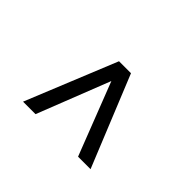

<svg xmlns="http://www.w3.org/2000/svg" viewBox="-72 -706 764 764"><g transform="rotate(-45 310.5 -324.0)"><path d="M472.7 -290V-357.4L88.9 -513.7V-443.4L395.5 -323.2L88.9 -204.1V-133.8Z"/></g></svg>

Font: Kurale
Style: Regular
Weight: 400
Version: 1.0; ttfautohint (v1.3)